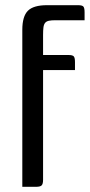

<svg xmlns="http://www.w3.org/2000/svg" viewBox="-20 -720 346 740"><path d="M281 -700Q297 -700 301.5 -694.5Q306 -689 306 -673V-642H193Q178 -642 168.5 -640Q159 -638 154 -632Q149 -626 147.5 -615Q146 -604 146 -585V-508H244Q260 -508 264.5 -502.5Q269 -497 269 -481V-450H146V-27Q146 -11 140.5 -5.5Q135 0 119 0H66V-605Q66 -657 87.5 -678.5Q109 -700 161 -700Z"/></svg>

Font: Rationale
Style: Regular
Weight: 400
Designer: Cyreal (www.cyreal.org)
Foundry: Cyreal (www.cyreal.org)
Version: Version 1.011